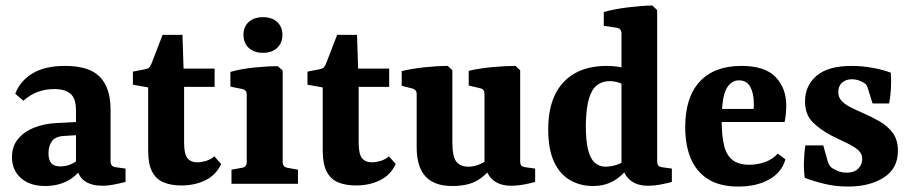

<svg xmlns="http://www.w3.org/2000/svg" viewBox="-20 -675 3344 705"><path d="M145 8Q90 8 57 -21Q24 -50 24 -98Q24 -138 46.5 -165Q69 -192 106 -206.5Q143 -221 185 -223L280 -228V-180L219 -176Q184 -175 171 -157Q158 -139 158 -113Q158 -88 168 -76Q178 -64 201 -64Q224 -64 244 -73.5Q264 -83 277 -99L287 -71Q268 -33 231 -12.5Q194 8 145 8ZM36 -331Q54 -378 99.5 -405.5Q145 -433 219 -433Q308 -433 347 -392.5Q386 -352 386 -272V-83Q386 -63 405 -61L441 -56V-7Q426 -3 401.5 2Q377 7 355 7Q317 7 292 -9.5Q267 -26 259 -69V-270Q259 -314 238.5 -331Q218 -348 180 -348Q147 -348 118.5 -337.5Q90 -327 66 -305Z M524 -354 468 -364V-412L514 -421Q524 -423 528 -427.5Q532 -432 536 -441L577 -547H650L654 -423H768V-356H656V-151Q656 -110 668 -94.5Q680 -79 705 -79Q719 -79 736 -84Q753 -89 767 -101L792 -73Q774 -33 735 -13.5Q696 6 646 6Q608 6 580.5 -5.5Q553 -17 538.5 -45Q524 -73 524 -122Z M1018 -80Q1018 -62 1035 -59L1074 -52V0H830V-52L869 -59Q886 -62 886 -80V-327Q886 -345 870 -348L826 -357V-411Q865 -422 913 -427Q961 -432 1000 -432L1018 -416ZM1017 -547Q1017 -517 997.5 -499Q978 -481 946 -481Q913 -481 893.5 -499Q874 -517 874 -547Q874 -577 893.5 -594.5Q913 -612 946 -612Q978 -612 997.5 -594.5Q1017 -577 1017 -547Z M1165 -354 1109 -364V-412L1155 -421Q1165 -423 1169 -427.5Q1173 -432 1177 -441L1218 -547H1291L1295 -423H1409V-356H1297V-151Q1297 -110 1309 -94.5Q1321 -79 1346 -79Q1360 -79 1377 -84Q1394 -89 1408 -101L1433 -73Q1415 -33 1376 -13.5Q1337 6 1287 6Q1249 6 1221.5 -5.5Q1194 -17 1179.5 -45Q1165 -73 1165 -122Z M1792 -69Q1766 -32 1732 -12Q1698 8 1640 8Q1575 8 1542.5 -27Q1510 -62 1510 -135V-329Q1510 -346 1494 -350L1455 -360V-414Q1493 -423 1539.5 -428Q1586 -433 1624 -433L1641 -417V-152Q1641 -100 1655.5 -81.5Q1670 -63 1700 -63Q1720 -63 1739.5 -71Q1759 -79 1777 -93ZM1945 -7Q1932 -3 1906 2Q1880 7 1857 7Q1816 7 1791.5 -13Q1767 -33 1759 -73V-330Q1759 -348 1743 -351L1701 -361V-415Q1740 -424 1787 -428.5Q1834 -433 1873 -433L1890 -417V-83Q1890 -71 1895 -66.5Q1900 -62 1909 -61L1945 -56Z M2157 8Q2110 8 2072.5 -14Q2035 -36 2014 -81.5Q1993 -127 1993 -200Q1993 -276 2018 -327.5Q2043 -379 2091 -406Q2139 -433 2208 -433Q2228 -433 2249.5 -430Q2271 -427 2283 -422L2273 -360Q2265 -368 2249.5 -372.5Q2234 -377 2218 -377Q2192 -377 2172.5 -362.5Q2153 -348 2142.5 -312.5Q2132 -277 2131 -215Q2131 -160 2139 -126.5Q2147 -93 2163.5 -78Q2180 -63 2203 -63Q2223 -63 2245 -70Q2267 -77 2280 -90L2294 -72Q2273 -36 2238.5 -14Q2204 8 2157 8ZM2393 -638V-83Q2393 -71 2398 -66.5Q2403 -62 2411 -61L2447 -56V-7Q2434 -3 2408.5 2Q2383 7 2359 7Q2319 7 2294.5 -13Q2270 -33 2262 -73V-552Q2262 -570 2245 -573L2197 -580V-631Q2237 -642 2286.5 -648Q2336 -654 2375 -655Z M2496 -208Q2496 -318 2549.5 -375.5Q2603 -433 2702 -433Q2789 -433 2828 -392Q2867 -351 2867 -288Q2867 -273 2865.5 -257Q2864 -241 2861 -227H2586V-275H2747Q2748 -280 2748 -284Q2748 -288 2748 -294Q2748 -332 2735 -356Q2722 -380 2693 -380Q2664 -380 2647 -348.5Q2630 -317 2630 -231Q2630 -175 2639 -139.5Q2648 -104 2670.5 -87Q2693 -70 2731 -70Q2761 -70 2789 -80Q2817 -90 2836 -111L2864 -90Q2850 -41 2803.5 -15.5Q2757 10 2691 10Q2624 10 2581 -16.5Q2538 -43 2517 -92Q2496 -141 2496 -208Z M2935 -22Q2931 -51 2932 -82Q2933 -113 2937 -141H3003L3018 -87Q3023 -67 3035 -58Q3043 -53 3057 -47Q3071 -41 3090 -41Q3117 -41 3131.5 -56Q3146 -71 3146 -91Q3146 -111 3131 -124Q3116 -137 3091 -149Q3066 -161 3035 -176Q2991 -199 2963.5 -227Q2936 -255 2936 -303Q2936 -360 2978 -396.5Q3020 -433 3108 -433Q3144 -433 3183.5 -426Q3223 -419 3251 -408Q3253 -382 3251.5 -352Q3250 -322 3245 -295H3184L3168 -346Q3165 -357 3161.5 -362.5Q3158 -368 3150 -372Q3140 -378 3129.5 -381Q3119 -384 3108 -384Q3086 -384 3072 -371.5Q3058 -359 3058 -337Q3058 -318 3070 -305Q3082 -292 3101.5 -282Q3121 -272 3144 -262Q3179 -247 3209.5 -229.5Q3240 -212 3258.5 -186.5Q3277 -161 3277 -121Q3277 -56 3225 -23Q3173 10 3094 10Q3048 10 3007 0Q2966 -10 2935 -22Z"/></svg>

Font: Yrsa
Style: Bold
Weight: 700
Version: Version 2.004